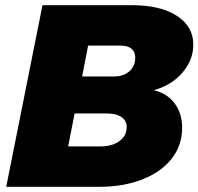

<svg xmlns="http://www.w3.org/2000/svg" viewBox="-20 -721 766 741"><path d="M683 -228Q683 -160 642.5 -108.5Q602 -57 529 -28.5Q456 0 363 0H4L144 -701H489Q599 -701 662.5 -660Q726 -619 726 -549Q726 -489 683.5 -440Q641 -391 573 -373Q625 -361 654 -322Q683 -283 683 -228ZM502 -498Q502 -521 487.5 -533Q473 -545 446 -545H320L297 -426H422Q457 -426 479.5 -446Q502 -466 502 -498ZM469 -231Q469 -255 449 -269Q429 -283 393 -283H268L243 -156H368Q413 -156 441 -176.5Q469 -197 469 -231Z"/></svg>

Font: TypoPRO Montserrat Alternates
Style: Italic
Weight: 800
Italic angle: -11.3°
Designer: Julieta Ulanovsky
Foundry: Julieta Ulanovsky
Version: Version 6.001